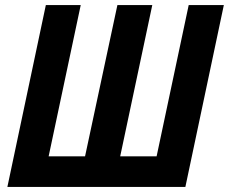

<svg xmlns="http://www.w3.org/2000/svg" viewBox="-20 -734 899 754"><path d="M9 0 160 -714H297L171 -120H314L441 -714H578L452 -120H595L721 -714H859L708 0Z"/></svg>

Font: Noto Sans Condensed
Style: Bold Italic
Weight: 700
Width: 3
Italic angle: -12°
Designer: Monotype Design Team
Foundry: Monotype Imaging Inc.
Version: Version 2.013; ttfautohint (v1.8.4.7-5d5b)